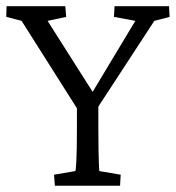

<svg xmlns="http://www.w3.org/2000/svg" viewBox="-21 -593 561 613"><path d="M471.7 -526.4 273.4 -222.7 293 -280.3V-188.5Q293 -147.5 293.5 -120.6Q293.9 -93.8 294.4 -78.6Q294.9 -63.5 295.4 -56.6Q295.9 -49.8 295.9 -46.9L364.3 -35.2L362.3 0H154.3L151.4 -35.2L219.7 -46.9Q220.7 -49.8 221.2 -56.6Q221.7 -63.5 222.7 -78.6Q223.6 -93.8 224.1 -120.6Q224.6 -147.5 224.6 -188.5V-280.3L240.2 -222.7L47.9 -526.4L-1 -539.1L0 -573.2H187.5L190.4 -539.1L130.9 -526.4L280.3 -291H269.5L411.1 -526.4L342.8 -539.1L344.7 -573.2H518.6L520.5 -539.1Z"/></svg>

Font: Crimson Pro Light
Style: Regular
Weight: 300
Designer: Jacques Le Bailly
Foundry: Baron von Fonthausen
Version: Version 1.003